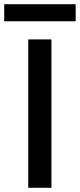

<svg xmlns="http://www.w3.org/2000/svg" viewBox="-50 -891 379 911"><path d="M194 -704V0H84V-704ZM309 -871V-790H-30V-871Z"/></svg>

Font: Prodigy Sans Medium
Style: Regular
Weight: 500
Designer: Wei Huang
Foundry: Wei Huang
Version: Version 1.003; ttfautohint (v1.8.3)